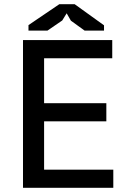

<svg xmlns="http://www.w3.org/2000/svg" viewBox="-20 -890 625 910"><path d="M89 -700H512V-614H189V-401H484V-315H189V-86H517V0H89ZM261 -870H334L473 -770V-745H381L316 -792L296 -827L275 -793L205 -745H115V-771Z"/></svg>

Font: PT Sans Caption
Style: Regular
Weight: 400
Designer: A.Korolkova, O.Umpeleva, V.Yefimov
Foundry: ParaType Ltd
Version: Version 2.004W OFL